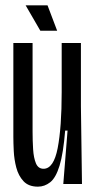

<svg xmlns="http://www.w3.org/2000/svg" viewBox="-20 -689 359 719"><path d="M122 10Q87 10 68 -10.5Q49 -31 41 -61.5Q33 -92 31.5 -123.5Q30 -155 30 -177V-528H102V-196Q102 -162 104 -130Q106 -98 114.5 -77.5Q123 -57 143 -57Q181 -57 196 -134.5Q211 -212 211 -344V-528H283V-291L287 0H217L233 -200H224Q217 -114 203 -68.5Q189 -23 168 -6.5Q147 10 122 10ZM131 -574 76 -669H158L194 -574Z"/></svg>

Font: Bricolage Grotesque 48pt Condensed Light
Style: Regular
Weight: 300
Width: 3
Designer: Mathieu Triay
Foundry: Atelier Triay
Version: Version 1.000; ttfautohint (v1.8.4.7-5d5b);gftools[0.9.32]